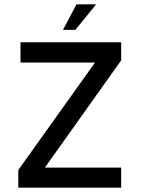

<svg xmlns="http://www.w3.org/2000/svg" viewBox="-20 -861 649 881"><path d="M269 -724H326L421 -841H331ZM536 -584V-667H74V-574H416L64 -81V0H536V-92H186L536 -584Z"/></svg>

Font: Maven Pro
Style: Medium
Weight: 500
Designer: Joe Prince
Foundry: Joe Prince
Version: Version 1.003